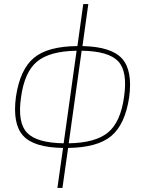

<svg xmlns="http://www.w3.org/2000/svg" viewBox="-20 -720 733 950"><path d="M417 -700 388 -492Q531 -489 584 -430Q637 -371 619 -238Q599 -105 531 -47.5Q463 10 317 12L289 210H264L292 12Q147 10 94 -49Q41 -108 59 -242Q79 -376 147.5 -433.5Q216 -491 363 -492L392 -700ZM384 -469 320 -11Q452 -13 514.5 -64.5Q577 -116 594 -242Q612 -367 564.5 -417Q517 -467 384 -469ZM295 -11 359 -469Q226 -467 163.5 -415.5Q101 -364 84 -238Q66 -113 114 -63Q162 -13 295 -11Z"/></svg>

Font: Ezarion Thin
Style: Italic
Weight: 250
Italic angle: -8°
Designer: Natanael Gama
Version: Version 1.001;PS 001.001;hotconv 1.0.70;makeotf.lib2.5.58329